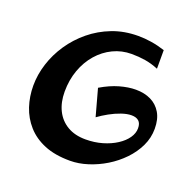

<svg xmlns="http://www.w3.org/2000/svg" viewBox="-131 -892 1050 1029"><g transform="rotate(20 394.0 -377.0)"><path d="M371 0Q285 0 224.5 -25Q164 -50 125 -94Q86 -138 67.5 -194Q49 -250 49 -312Q49 -374 69 -437Q89 -500 127 -556.5Q165 -613 219 -657.5Q273 -702 340.5 -728Q408 -754 488 -754Q524 -754 562.5 -748Q601 -742 641 -729V-623Q602 -639 565 -645Q528 -651 487 -651Q431 -651 382 -627.5Q333 -604 296 -561.5Q259 -519 238.5 -462Q218 -405 218 -339Q218 -278 240.5 -232.5Q263 -187 306 -161.5Q349 -136 410 -136Q461 -136 505.5 -149Q550 -162 584 -184Q618 -206 636.5 -233Q655 -260 655 -288Q655 -316 640.5 -329Q626 -342 599 -342Q574 -342 542 -331Q510 -320 478.5 -302.5Q447 -285 421 -266L379 -419Q433 -451 482.5 -465Q532 -479 574 -479Q623 -479 660 -461Q697 -443 718.5 -407Q740 -371 740 -316Q740 -264 717.5 -217Q695 -170 657 -130.5Q619 -91 571.5 -62Q524 -33 472 -16.5Q420 0 371 0Z"/></g></svg>

Font: Marhey Light Medium
Style: Regular
Weight: 500
Version: Version 1.000